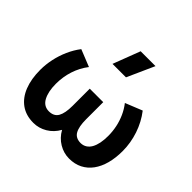

<svg xmlns="http://www.w3.org/2000/svg" viewBox="-184 -963 1179 1179"><g transform="rotate(45 405.0 -373.5)"><path d="M250 15Q185 15 140.2 -17.2Q95.5 -49.5 72.5 -108Q49.5 -166.5 49.5 -245.5Q49.5 -292.5 59.8 -340Q70 -387.5 89.8 -432Q109.5 -476.5 138 -513.5L249 -469Q231.5 -446.5 218.2 -421.2Q205 -396 196 -368.5Q187 -341 182.5 -312Q178 -283 178 -253Q178 -185.5 200 -144.2Q222 -103 266.5 -102.5Q310.5 -102.5 328.5 -134.2Q346.5 -166 346.5 -229.5V-378.5H463.5V-229.5Q463.5 -166 481.5 -134.2Q499.5 -102.5 543.5 -102.5Q565.5 -103 582.2 -113.8Q599 -124.5 610 -144.2Q621 -164 626.5 -191.5Q632 -219 632 -253Q632 -293 624 -331Q616 -369 600.2 -404Q584.5 -439 561 -469L671.5 -513.5Q714.5 -458 737.5 -389.5Q760.5 -321 760.5 -250.5Q760.5 -191 747.5 -142.2Q734.5 -93.5 708.8 -58.2Q683 -23 645.8 -4Q608.5 15 560 15Q513 15 471.5 -9.8Q430 -34.5 405 -79.5Q380 -34.5 338.5 -9.8Q297 15 250 15ZM337.5 -585 405 -762H534L454.5 -585Z"/></g></svg>

Font: Geologica EX Med
Style: Regular
Weight: 500
Designer: Sindre Bremnes, Frode Helland
Foundry: Monokrom Skriftforlag AS
Version: Version 1.010;gftools[0.9.28]